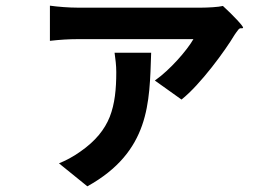

<svg xmlns="http://www.w3.org/2000/svg" viewBox="-20 -578 980 677"><path d="M458 -440C549 -440 639 -440 662 -440C639 -400 580 -332 526 -294L620 -227C687 -280 775 -401 807 -455C810 -460 815 -466 820 -473C828 -483 833 -475 837 -480C840 -484 801 -525 766 -557C751 -553 711 -551 690 -551C670 -551 573 -551 475 -551C377 -551 277 -551 254 -551C223 -551 185 -554 156 -558V-434C191 -438 223 -440 254 -440C278 -440 368 -440 458 -440ZM367 -166C349 -121 317 -81 264 -44C236 -24 212 -12 188 -2L288 79C398 18 453 -56 481 -136C509 -216 510 -303 513 -392H384C387 -371 390 -347 390 -324C390 -264 385 -212 367 -166Z"/></svg>

Font: GenSekiGothic2 TW B
Style: Regular
Weight: 700
Version: Version 2.100;PS 2.1;hotconv 16.6.51;makeotf.lib2.5.65220 DE